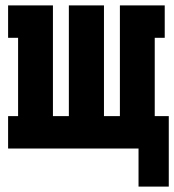

<svg xmlns="http://www.w3.org/2000/svg" viewBox="-20 -550 645 711"><path d="M605 141H493V0H10V-120H47V-410H10V-530H176V-120H235V-530H365V-120H424V-530H590V-410H553V-120H605Z"/></svg>

Font: Iosevka Curly Slab HvEx
Style: Regular
Weight: 900
Width: 7
Monospace: yes
Designer: Belleve Invis
Foundry: Belleve Invis
Version: Version 11.1.0; ttfautohint (v1.8.3)